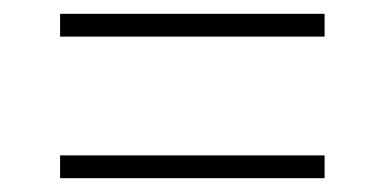

<svg xmlns="http://www.w3.org/2000/svg" viewBox="-20 -451 556 278"><path d="M67 -193V-226H450V-193ZM67 -398V-431H450V-398Z"/></svg>

Font: Anek Telugu Medium ExtraLight
Style: Regular
Weight: 250
Version: Version 1.003